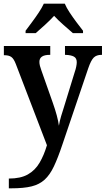

<svg xmlns="http://www.w3.org/2000/svg" viewBox="-20 -786 574 1043"><path d="M28 184Q92 184 131.5 161.5Q171 139 195 98Q219 57 235 3L66 -438Q55 -467 41.5 -476.5Q28 -486 5 -486H1V-536H253V-488H250Q194 -488 194 -450Q194 -440 197 -428Q200 -416 205 -403L266 -230Q294 -151 300 -103Q304 -128 312 -155Q320 -182 327 -203L387 -398Q391 -409 394 -423.5Q397 -438 397 -448Q397 -470 381.5 -478.5Q366 -487 336 -488H333V-536H534V-488H531Q504 -488 489 -473Q474 -458 459 -414L319 -1Q295 71 273 117.5Q251 164 222.5 190Q194 216 151.5 226.5Q109 237 42 237H28ZM119 -619Q133 -638 152.5 -664Q172 -690 190 -717Q208 -744 218 -766H332Q341 -744 359 -717Q377 -690 396.5 -664Q416 -638 431 -619V-606H376Q354 -625 324.5 -651Q295 -677 274 -700Q253 -677 224.5 -651Q196 -625 174 -606H119Z"/></svg>

Font: Noto Serif Tamil SemiCondensed SemiBold
Style: Regular
Weight: 600
Width: 4
Designer: Indian Type Foundry, Tom Grace, and the Monotype Design Team
Foundry: Monotype Imaging Inc.
Version: Version 2.004; ttfautohint (v1.8.4.7-5d5b)